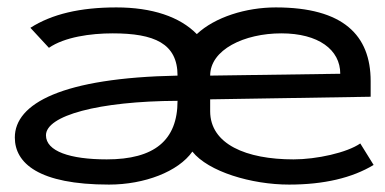

<svg xmlns="http://www.w3.org/2000/svg" viewBox="-20 -487 1040 518"><path d="M274 11C370 11 461 -24 499 -78C542 -24 658 11 760 11C854 11 930 -7 988 -42L952 -100C916 -75 834 -57 772 -57C644 -57 547 -98 547 -187V-219L980 -226V-268C980 -392 906 -467 724 -467C644 -467 560 -441 511 -395C465 -442 390 -467 294 -467C196 -467 120 -449 62 -412L112 -358C154 -387 224 -397 284 -397C396 -397 459 -370 459 -283C148 -277 20 -208 20 -116C20 -47 84 11 274 11ZM547 -283C547 -353 639 -397 739 -397C839 -397 898 -353 898 -288ZM268 -57C169 -57 104 -79 104 -122C104 -175 245 -214 459 -215C459 -108 396 -57 268 -57Z"/></svg>

Font: Inconsolata UltraExpanded
Style: Regular
Weight: 400
Width: 9
Monospace: yes
Designer: Raph Levien, Cyreal, Brenton Simpson
Foundry: Raph Levien, Cyreal, Google
Version: Version 3.100